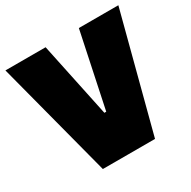

<svg xmlns="http://www.w3.org/2000/svg" viewBox="-158 -836 978 985"><g transform="rotate(-30 331.5 -344.0)"><path d="M177 0 -3 -688H235L328 -246H339L432 -688H666L486 0Z"/></g></svg>

Font: Saira Black
Style: Regular
Weight: 900
Designer: Hector Gatti with collaboration of the Omnibus-Type team
Foundry: Omnibus-Type
Version: Version 1.100; ttfautohint (v1.8.3)